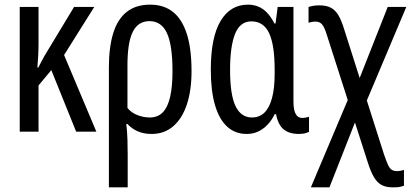

<svg xmlns="http://www.w3.org/2000/svg" viewBox="-20 -567 1773 827"><path d="M386 -537 256 -330 395 0H308L201 -265L146 -199V0H65V-537H146V-383Q146 -353 144.5 -326.5Q143 -300 141 -276H145Q152 -290 159 -303Q166 -316 172 -327L299 -537Z M449 240V-276Q449 -363 467.5 -423.5Q486 -484 525.5 -515.5Q565 -547 627 -547Q685 -547 724.5 -516Q764 -485 784.5 -421.5Q805 -358 805 -260Q805 -178 785 -117.5Q765 -57 726.5 -23.5Q688 10 633 10Q599 10 573 -1.5Q547 -13 529 -33H524Q528 1 529 35Q530 69 530 98V240ZM625 -61Q660 -61 681.5 -83.5Q703 -106 713 -150.5Q723 -195 723 -260Q723 -373 699 -424.5Q675 -476 624 -476Q575 -476 552 -430Q529 -384 529 -286V-102Q546 -81 572.5 -71Q599 -61 625 -61Z M1043 10Q993 10 958.5 -21.5Q924 -53 906 -114.5Q888 -176 888 -267Q888 -406 930 -476.5Q972 -547 1048 -547Q1071 -547 1091.5 -539Q1112 -531 1129.5 -513Q1147 -495 1162 -466H1167L1176 -537H1244V-129Q1244 -94 1253.5 -76.5Q1263 -59 1281 -59Q1289 -59 1296.5 -60.5Q1304 -62 1311 -64V1Q1307 3 1299.5 5.5Q1292 8 1283.5 9Q1275 10 1268 10Q1226 10 1202 -9.5Q1178 -29 1169 -75H1163Q1150 -48 1131.5 -29Q1113 -10 1091 0Q1069 10 1043 10ZM1065 -61Q1097 -61 1118.5 -81.5Q1140 -102 1151.5 -144Q1163 -186 1163 -249V-267Q1163 -374 1139 -424.5Q1115 -475 1063 -475Q1014 -475 992.5 -421Q971 -367 971 -266Q971 -159 994.5 -110Q1018 -61 1065 -61Z M1672 240Q1643 240 1624 230Q1605 220 1591 196.5Q1577 173 1564 132L1388 -416Q1378 -449 1367.5 -461.5Q1357 -474 1340 -474Q1331 -474 1323 -472.5Q1315 -471 1309 -469V-537Q1318 -540 1330 -542Q1342 -544 1355 -544Q1385 -544 1404.5 -534Q1424 -524 1437.5 -501.5Q1451 -479 1463 -439L1634 98Q1644 127 1651 142.5Q1658 158 1667 164Q1676 170 1690 170Q1698 170 1705.5 168.5Q1713 167 1720 165V233Q1714 235 1706.5 237Q1699 239 1690.5 239.5Q1682 240 1672 240ZM1319 240 1496 -179 1528 -88 1399 240ZM1541 -89 1509 -180 1650 -537H1730Z"/></svg>

Font: Noto Sans ExtraCondensed
Style: Regular
Weight: 400
Width: 2
Designer: Monotype Design Team
Foundry: Monotype Imaging Inc.
Version: Version 2.013